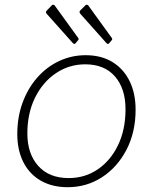

<svg xmlns="http://www.w3.org/2000/svg" viewBox="-20 -770 638 800"><path d="M262 10Q197 10 149.5 -17.5Q102 -45 77 -95Q52 -145 52 -211Q52 -282 74 -342Q96 -402 135 -446.5Q174 -491 226 -515.5Q278 -540 337 -540Q402 -540 448.5 -511.5Q495 -483 520 -432Q545 -381 545 -313Q545 -219 507 -146Q469 -73 405 -31.5Q341 10 262 10ZM266 -28Q334 -28 387.5 -64.5Q441 -101 472 -165.5Q503 -230 503 -315Q503 -401 459 -451.5Q415 -502 335 -502Q268 -502 213 -465Q158 -428 126 -363Q94 -298 94 -214Q94 -129 139.5 -78.5Q185 -28 266 -28ZM197 -749Q199 -751 203 -750Q207 -749 208 -747L305 -613Q307 -611 307.5 -608.5Q308 -606 306 -603L295 -590Q292 -586 289 -587Q286 -588 283 -591L176 -711Q168 -719 174 -725ZM337 -749Q339 -751 343 -750Q347 -749 348 -747L445 -613Q447 -611 447.5 -608Q448 -605 446 -603L435 -590Q432 -586 429 -587Q426 -588 423 -591L316 -711Q308 -720 314 -726Z"/></svg>

Font: Libre Franklin Thin Thin
Style: Italic
Weight: 250
Italic angle: -8°
Version: Version 3.000